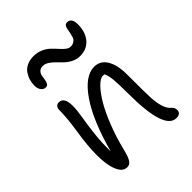

<svg xmlns="http://www.w3.org/2000/svg" viewBox="-215 -891 1025 1025"><g transform="rotate(-45 297.5 -378.5)"><path d="M141.1 -600.1Q125 -600.1 114.5 -613.8Q104 -627.4 104 -648.9Q104 -669.9 109.6 -689.2Q115.2 -708.5 127 -726.1Q138.7 -743.7 160.6 -754.4Q182.6 -765.1 211.9 -765.1Q240.2 -765.1 264.4 -754.4Q288.6 -743.7 304.7 -728.3Q320.8 -712.9 334.5 -697.3Q348.1 -681.6 361.8 -670.9Q375.5 -660.2 388.2 -660.2Q404.8 -660.2 415.8 -668Q426.8 -675.8 430.7 -687.5Q434.6 -699.2 437.5 -713.1Q440.4 -727.1 442.1 -738.8Q443.8 -750.5 449.7 -758.3Q455.6 -766.1 465.8 -766.1Q500 -766.1 500 -717.8Q500 -659.7 470.2 -624.3Q440.4 -588.9 388.2 -588.9Q364.3 -588.9 342.5 -599.6Q320.8 -610.4 304.9 -625.5Q289.1 -640.6 274.4 -656Q259.8 -671.4 243.2 -682.1Q226.6 -692.9 210 -692.9Q192.4 -692.9 182.6 -683.3Q172.9 -673.8 170.2 -660.2Q167.5 -646.5 165.8 -632.8Q164.1 -619.1 158.4 -609.6Q152.8 -600.1 141.1 -600.1ZM518.1 8.8Q428.2 8.8 428.2 -265.1Q428.2 -341.3 424.6 -375.7Q420.9 -410.2 411.1 -428.2Q408.2 -429.2 400.9 -429.2Q380.4 -429.2 353.5 -402.1Q326.7 -375 299.3 -328.9Q272 -282.7 245.4 -214.8Q218.8 -147 200.2 -71.8Q189.5 -26.9 177.7 -9Q166 8.8 147 8.8Q113.3 8.8 95.2 -35.2Q77.1 -79.1 77.1 -150.9Q77.1 -221.2 91.6 -312.5Q106 -403.8 106 -464.8Q106 -478 113 -486.6Q120.1 -495.1 132.8 -495.1Q172.9 -495.1 172.9 -429.2Q172.9 -397 164.8 -349.4Q156.7 -301.8 149.7 -241.5Q142.6 -181.2 144 -113.8Q193.4 -296.9 262 -396.5Q330.6 -496.1 400.9 -496.1Q446.8 -496.1 471.4 -455.1Q496.1 -414.1 496.1 -341.8Q496.1 -195.8 498 -164.1Q503.4 -84 530.8 -55.7Q533.7 -52.2 537.1 -49.8Q551.8 -38.1 551.8 -18.1Q551.8 -6.3 543.7 1.2Q535.6 8.8 518.1 8.8Z"/></g></svg>

Font: Shantell Sans Normal
Style: Regular
Weight: 300
Designer: Stephen Nixon, Anya Danilova, Shantell Martin
Foundry: Arrow Type
Version: Version 1.006;[559af2be0]